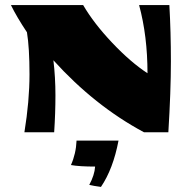

<svg xmlns="http://www.w3.org/2000/svg" viewBox="-20 -520 755 755"><path d="M646 -500Q652 -395 652 -278.5Q652 -162 642 0H546Q352 -104 190 -283Q198 -216 198 -145.5Q198 -75 193 0H76Q96 -123 96 -227.5Q96 -332 86 -393Q46 -453 23 -500H307Q349 -428 421.5 -351.5Q494 -275 560 -232Q560 -378 527 -500ZM281 33Q281 33 446 33Q425 144 377 215Q347 211 331 207Q352 168 354 135Q292 135 259 129Q279 84 281 33Z"/></svg>

Font: Ruslan Display
Style: Regular
Weight: 400
Version: Version 1.000